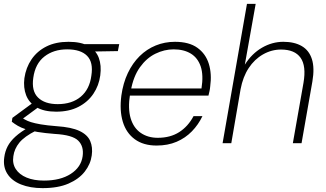

<svg xmlns="http://www.w3.org/2000/svg" viewBox="-51 -740 1686 992"><path d="M169 232Q105 232 57.5 213Q10 194 -13 158Q-36 122 -29 73Q-25 42 -11.5 16Q2 -10 29 -34.5Q56 -59 100 -84L135 -65Q75 -35 49 -3Q23 29 18 67Q12 105 30.5 133.5Q49 162 86.5 177.5Q124 193 176 193Q261 193 314.5 158.5Q368 124 376 67Q383 16 353 -13.5Q323 -43 232 -48Q181 -52 144.5 -58Q108 -64 83 -72Q58 -80 41 -90Q24 -100 10 -111L13 -131L119 -209L158 -194L48 -113L52 -137Q65 -130 77.5 -122.5Q90 -115 109 -109Q128 -103 159.5 -97.5Q191 -92 242 -88Q318 -83 359.5 -63.5Q401 -44 415 -11.5Q429 21 423 63Q417 108 387 146.5Q357 185 303 208.5Q249 232 169 232ZM239 -163Q176 -163 137.5 -186Q99 -209 84 -248Q69 -287 75 -336Q83 -391 112 -433.5Q141 -476 189 -500Q237 -524 303 -524Q368 -524 406.5 -502Q445 -480 459.5 -441Q474 -402 467 -350Q460 -298 431.5 -255.5Q403 -213 354.5 -188Q306 -163 239 -163ZM247 -202Q321 -202 366.5 -240.5Q412 -279 421 -349Q432 -418 399 -451.5Q366 -485 296 -485Q226 -485 178.5 -448Q131 -411 121 -338Q111 -270 145.5 -236Q180 -202 247 -202ZM383 -473 374 -512H565L558 -476Z M758 12Q690 12 645.5 -20.5Q601 -53 583.5 -111Q566 -169 576 -246Q585 -311 609.5 -362.5Q634 -414 670.5 -450Q707 -486 753.5 -505Q800 -524 853 -524Q926 -524 969 -493Q1012 -462 1028 -410Q1044 -358 1035 -293Q1034 -281 1031.5 -269.5Q1029 -258 1026 -246H607L614 -283H990Q1001 -352 986 -396.5Q971 -441 935 -463Q899 -485 846 -485Q798 -485 752 -462.5Q706 -440 672 -392.5Q638 -345 625 -272L621 -254Q609 -179 624 -129Q639 -79 676 -53.5Q713 -28 764 -28Q829 -28 875 -57.5Q921 -87 949 -140H995Q974 -96 940.5 -61.5Q907 -27 861.5 -7.5Q816 12 758 12Z M1099 0 1225 -720H1270L1214 -406Q1250 -463 1302.5 -493.5Q1355 -524 1413 -524Q1470 -524 1508 -502Q1546 -480 1560.5 -434.5Q1575 -389 1563 -319L1507 0H1462L1517 -312Q1532 -399 1502 -441.5Q1472 -484 1401 -484Q1352 -484 1308 -459Q1264 -434 1234 -388.5Q1204 -343 1192 -279L1144 0Z"/></svg>

Font: DM Sans 12pt ExtraLight
Style: Italic
Weight: 250
Italic angle: -10°
Version: Version 4.004;gftools[0.9.30]